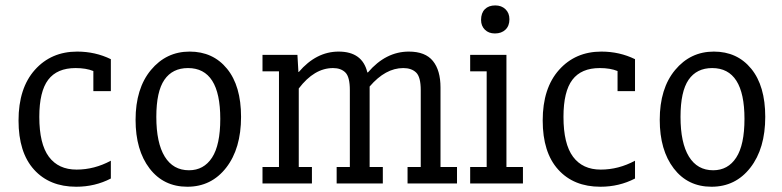

<svg xmlns="http://www.w3.org/2000/svg" viewBox="-20 -687 2929 719"><path d="M395.1 -18.5Q335.8 12.3 265.4 12.3Q165.4 12.3 107.4 -51.9Q49.4 -116 49.4 -235.8Q49.4 -356.8 110.5 -425.3Q171.6 -493.8 269.1 -493.8Q337 -493.8 395.1 -465.4V-345.7H329.6V-421Q302.5 -432.1 263 -432.1Q193.8 -432.1 160.5 -388.3Q127.2 -344.4 127.2 -249.4Q127.2 -148.1 163 -100Q198.8 -51.9 266.7 -51.9Q333.3 -51.9 395.1 -85.2Z M487.7 -238.3Q487.7 -355.6 545.1 -424.7Q602.5 -493.8 690.1 -493.8Q777.8 -493.8 830.2 -429.6Q882.7 -365.4 882.7 -249.4Q882.7 -130.9 827.2 -59.3Q771.6 12.3 681.5 12.3Q592.6 12.3 540.1 -56.2Q487.7 -124.7 487.7 -238.3ZM565.4 -249.4Q565.4 -151.9 596.9 -100.6Q628.4 -49.4 687.7 -49.4Q743.2 -49.4 774.1 -96.9Q804.9 -144.4 804.9 -242Q804.9 -432.1 684 -432.1Q625.9 -432.1 595.7 -388.3Q565.4 -344.4 565.4 -249.4Z M963 -61.7H1024.7V-419.8H963V-481.5H1093.8L1097.5 -417.3H1098.8Q1164.2 -493.8 1248.1 -493.8Q1337 -493.8 1355.6 -416H1358Q1424.7 -493.8 1511.1 -493.8Q1572.8 -493.8 1601.2 -458.6Q1629.6 -423.5 1629.6 -359.3V-61.7H1691.4V0H1506.2V-61.7H1555.6V-349.4Q1555.6 -398.8 1538.3 -415.4Q1521 -432.1 1490.1 -432.1Q1423.5 -432.1 1364.2 -363V-61.7H1413.6V0H1240.7V-61.7H1290.1V-349.4Q1290.1 -398.8 1273.5 -415.4Q1256.8 -432.1 1227.2 -432.1Q1156.8 -432.1 1098.8 -355.6V-61.7H1148.1V0H963Z M1740.7 -61.7H1802.5V-419.8H1740.7V-481.5H1876.5V-61.7H1938.3V0H1740.7ZM1781.5 -612.3Q1781.5 -638.3 1795.7 -652.5Q1809.9 -666.7 1834.6 -666.7Q1858 -666.7 1872.8 -652.5Q1887.7 -638.3 1887.7 -614.8Q1887.7 -590.1 1872.8 -575.9Q1858 -561.7 1833.3 -561.7Q1809.9 -561.7 1795.7 -575.9Q1781.5 -590.1 1781.5 -612.3Z M2358 -18.5Q2298.8 12.3 2228.4 12.3Q2128.4 12.3 2070.4 -51.9Q2012.3 -116 2012.3 -235.8Q2012.3 -356.8 2073.5 -425.3Q2134.6 -493.8 2232.1 -493.8Q2300 -493.8 2358 -465.4V-345.7H2292.6V-421Q2265.4 -432.1 2225.9 -432.1Q2156.8 -432.1 2123.5 -388.3Q2090.1 -344.4 2090.1 -249.4Q2090.1 -148.1 2125.9 -100Q2161.7 -51.9 2229.6 -51.9Q2296.3 -51.9 2358 -85.2Z M2450.6 -238.3Q2450.6 -355.6 2508 -424.7Q2565.4 -493.8 2653.1 -493.8Q2740.7 -493.8 2793.2 -429.6Q2845.7 -365.4 2845.7 -249.4Q2845.7 -130.9 2790.1 -59.3Q2734.6 12.3 2644.4 12.3Q2555.6 12.3 2503.1 -56.2Q2450.6 -124.7 2450.6 -238.3ZM2528.4 -249.4Q2528.4 -151.9 2559.9 -100.6Q2591.4 -49.4 2650.6 -49.4Q2706.2 -49.4 2737 -96.9Q2767.9 -144.4 2767.9 -242Q2767.9 -432.1 2646.9 -432.1Q2588.9 -432.1 2558.6 -388.3Q2528.4 -344.4 2528.4 -249.4Z"/></svg>

Font: Slabo 27px
Style: Regular
Weight: 400
Version: Version 1.02 Build 003a